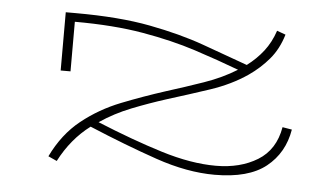

<svg xmlns="http://www.w3.org/2000/svg" viewBox="-37 -420 841 486"><g transform="rotate(5 384.0 -177.5)"><path d="M137 -218H112V-366H137Q248 -366 326.5 -351Q405 -336 465 -314.5Q525 -293 580 -273Q604 -291 621.5 -313.5Q639 -336 649 -366L671 -358Q660 -321 638 -295Q616 -269 587 -249Q546 -221 493.5 -203.5Q441 -186 386 -169Q342 -155 299 -138Q256 -121 219 -96Q309 -59 385 -35.5Q461 -12 524 -12Q586 -12 630 -39Q674 -66 684 -124L708 -120Q698 -60 653.5 -24.5Q609 11 523 11Q453 11 373 -16.5Q293 -44 200 -83Q176 -65 156.5 -41.5Q137 -18 122 11L100 1Q128 -57 172.5 -92.5Q217 -128 271.5 -149.5Q326 -171 382 -189Q430 -204 476 -220Q522 -236 559 -259Q506 -279 446 -298.5Q386 -318 311 -331Q236 -344 137 -344Z"/></g></svg>

Font: BhuTuka Expanded One
Style: Regular
Weight: 400
Designer: Erin McLaughlin
Version: Version 1.000; ttfautohint (v1.8.3)